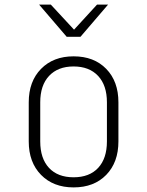

<svg xmlns="http://www.w3.org/2000/svg" viewBox="-20 -805 640 835"><path d="M300 10Q212 10 158.5 -44.5Q105 -99 105 -190V-360Q105 -451 158.5 -505.5Q212 -560 300 -560Q389 -560 442 -505.5Q495 -451 495 -360V-190Q495 -99 442 -44.5Q389 10 300 10ZM300 -34Q369 -34 407 -75Q445 -116 445 -190V-360Q445 -434 406.5 -475Q368 -516 300 -516Q232 -516 193.5 -475Q155 -434 155 -360V-190Q155 -116 193 -75Q231 -34 300 -34ZM270 -645 150 -785H201L302 -676L402 -785H450L330 -645Z"/></svg>

Font: NKDuy Mono Thin
Style: Regular
Weight: 100
Monospace: yes
Designer: NKDuy
Foundry: NKDuy
Version: Version 2.251; ttfautohint (v1.8.4.7-5d5b)